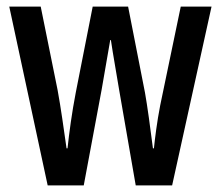

<svg xmlns="http://www.w3.org/2000/svg" viewBox="-20 -560 667 580"><path d="M340 -288 390 0H500L619 -540H526L464 -242C454 -191 448 -141 445 -112H442C434 -175 425 -241 418 -280L367 -540H260L209 -281C197 -219 189 -159 184 -112H181C173 -168 164 -234 154 -288L103 -540H8L124 0H233L287 -289C293 -323 305 -394 313 -439H315C321 -397 334 -326 340 -288Z"/></svg>

Font: Noto Sans Gurmukhi UI ExtraCondensed Medium
Style: Regular
Weight: 500
Width: 2
Designer: Jelle Bosma - Monotype Design Team
Foundry: Monotype Imaging Inc.
Version: Version 2.004